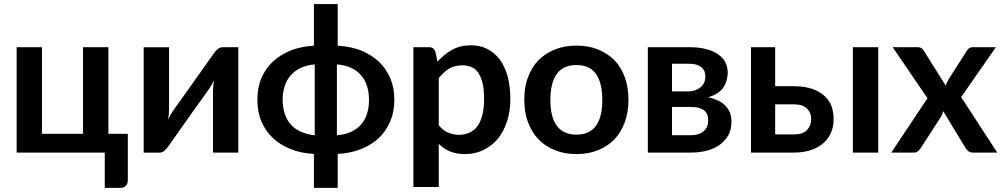

<svg xmlns="http://www.w3.org/2000/svg" viewBox="-20 -743 4879 935"><path d="M507.8 -91.3H602.5V134.8Q602.5 151.9 592.3 162.1Q582.5 171.9 566.9 171.9H490.2V0H61V-513.2H184.6V-91.3H384.3V-513.2H507.8Z M1065.4 -513.2H1140.6V0H1017.1V-299.3Q1017.1 -311.5 1018.6 -325.2Q1019.5 -338.9 1021.5 -352.5Q1013.7 -333 999.5 -312Q999 -311.5 989.7 -298.3Q970.2 -271 966.8 -265.6Q962.9 -260.3 934.1 -220.7Q929.2 -213.9 916.7 -196.3Q904.3 -178.7 897.5 -168.9Q823.2 -63.5 799.3 -29.8Q792.5 -19 781.2 -9.3Q770 0.5 755.4 0.5H679.7V-512.7H803.2V-212.9Q803.2 -205.6 802.2 -188Q800.3 -169.4 798.8 -160.2Q809.1 -183.6 820.8 -200.7L821.8 -202.1Q822.8 -203.6 825.2 -207Q827.6 -210.4 830.1 -213.9Q831.1 -215.3 839.6 -227.1Q848.1 -238.8 853.5 -246.6Q857.4 -252.4 885.7 -292Q892.6 -301.3 904.8 -318.6Q917 -335.9 922.4 -343.3Q990.7 -440.9 1021 -482.4Q1027.3 -492.7 1039.6 -503.4Q1050.8 -513.2 1065.4 -513.2Z M1620.6 -429.2V-84.5Q1694.8 -89.8 1736.3 -134.3Q1776.9 -178.7 1776.9 -256.3Q1776.9 -334 1736.3 -378.9Q1694.3 -424.3 1620.6 -429.2ZM1512.7 -84.5V-429.2Q1476.6 -426.3 1447.3 -413.6Q1419.9 -401.9 1397.9 -378.4Q1377 -356 1367.2 -326.2Q1356.4 -293.9 1356.4 -256.3Q1356.4 -219.7 1367.2 -187.5Q1377.4 -156.7 1397.9 -134.8Q1418.5 -112.8 1447.3 -100.6Q1478 -87.4 1512.7 -84.5ZM1624.5 -723.1V-520.5Q1687.5 -516.6 1737.3 -497.6Q1787.6 -477.1 1824.2 -443.4Q1859.9 -409.7 1880.4 -362.3Q1900.4 -315.9 1900.4 -257.3Q1900.4 -198.2 1880.4 -151.9Q1859.4 -103.5 1824.2 -70.3Q1788.6 -37.1 1737.3 -16.6Q1688 2.9 1624.5 6.8V171.9H1508.8V6.8Q1444.8 2.9 1396.5 -16.6Q1344.7 -37.1 1309.6 -70.3Q1273.9 -103 1252.9 -151.9Q1233.4 -197.3 1233.4 -257.3Q1233.4 -316.9 1252.9 -362.3Q1273.4 -410.2 1309.6 -443.4Q1345.7 -477.1 1396.5 -497.6Q1445.3 -516.6 1508.8 -520.5V-723.1Z M2116.7 -362.8V-132.8Q2137.7 -107.4 2162.6 -97.2Q2188.5 -86.4 2216.3 -86.4Q2242.7 -86.4 2266.6 -97.2Q2289.6 -107.4 2305.2 -128.9Q2320.8 -150.4 2329.1 -183.6Q2337.4 -216.8 2337.4 -260.7Q2337.4 -304.2 2330.6 -336.9Q2323.2 -366.7 2309.6 -387.7Q2296.4 -407.2 2277.3 -416Q2257.3 -424.8 2232.9 -424.8Q2193.8 -424.8 2167.5 -409.2Q2141.6 -393.1 2116.7 -362.8ZM2100.1 -490.7 2110.4 -442.9Q2142.6 -478.5 2181.6 -500.5Q2221.2 -522.5 2275.4 -522.5Q2317.4 -522.5 2352.5 -504.9Q2387.2 -487.3 2412.6 -454.6Q2438.5 -419.9 2451.7 -372.6Q2465.3 -321.8 2465.3 -260.7Q2465.3 -201.2 2449.7 -153.8Q2433.1 -103 2405.8 -68.8Q2377.4 -34.7 2335.9 -13.2Q2294.9 7.3 2244.6 7.3Q2201.7 7.3 2170.9 -5.9Q2142.6 -17.1 2116.7 -42.5V167.5H1993.2V-513.2H2068.8Q2092.8 -513.2 2100.1 -490.7Z M2787.6 -521Q2845.2 -521 2891.6 -502.4Q2939 -482.9 2971.7 -450.2Q3003.9 -417.5 3022.5 -367.2Q3040.5 -318.8 3040.5 -257.3Q3040.5 -195.8 3022.5 -147.5Q3003.9 -97.7 2971.7 -64Q2939.5 -30.8 2891.6 -11.2Q2845.2 7.3 2787.6 7.3Q2729.5 7.3 2683.1 -11.2Q2635.3 -30.3 2603 -64Q2569.8 -98.1 2551.3 -147.5Q2533.2 -193.8 2533.2 -257.3Q2533.2 -320.8 2551.3 -367.2Q2569.8 -417 2603 -450.2Q2635.7 -483.4 2683.1 -502.4Q2729.5 -521 2787.6 -521ZM2787.6 -87.4Q2851.1 -87.4 2882.3 -130.4Q2913.1 -172.9 2913.1 -256.3Q2913.1 -339.8 2882.3 -382.8Q2851.6 -426.3 2787.6 -426.3Q2722.2 -426.3 2691.4 -382.8Q2660.2 -339.4 2660.2 -256.3Q2660.2 -172.9 2691.4 -130.9Q2722.2 -87.4 2787.6 -87.4Z M3252.4 -84.5H3344.2Q3382.8 -84.5 3406.2 -103.5Q3428.7 -122.6 3428.7 -155.3Q3428.7 -170.4 3425.3 -182.1Q3421.4 -193.8 3411.6 -203.1Q3402.3 -211.4 3386.2 -216.8Q3368.7 -222.2 3344.7 -222.2H3252.4ZM3333 -432.6H3252.4V-297.9H3333Q3349.6 -297.9 3366.2 -303.7Q3381.3 -309.1 3392.1 -318.4Q3403.3 -328.1 3409.2 -341.3Q3415 -353.5 3415 -370.6Q3415 -381.8 3411.1 -393.6Q3407.2 -404.8 3397.9 -413.6Q3386.2 -423.3 3372.6 -427.7Q3357.4 -432.6 3333 -432.6ZM3134.8 -513.2H3336.9Q3384.8 -513.2 3420.9 -503.4Q3455.6 -494.1 3478.5 -477.5Q3502 -460.9 3512.7 -438.5Q3523.9 -414.6 3523.9 -389.2Q3523.9 -376 3519.5 -355Q3515.1 -337.4 3504.9 -320.3Q3494.1 -303.7 3475.1 -290.5Q3454.6 -276.4 3428.2 -269.5Q3451.2 -265.1 3474.6 -254.4Q3494.1 -245.6 3510.7 -230Q3526.4 -214.4 3534.2 -195.3Q3542 -175.3 3542 -150.9Q3542 -111.3 3526.4 -83.5Q3509.8 -55.7 3482.9 -36.6Q3455.1 -17.6 3419.9 -8.8Q3384.3 0 3344.7 0H3134.8Z M3754.9 -88.4H3846.7Q3888.7 -88.4 3909.7 -109.4Q3930.2 -130.9 3930.2 -163.6Q3930.2 -177.7 3925.8 -190.4Q3920.4 -203.6 3910.6 -213.4Q3899.9 -224.1 3884.8 -229.5Q3867.7 -234.9 3846.2 -234.9H3754.9ZM3754.9 -323.2H3845.7Q3897.5 -323.2 3936 -310.1Q3971.2 -297.9 3996.1 -274.9Q4019.5 -252.9 4029.8 -224.6Q4039.6 -194.3 4039.6 -164.1Q4039.6 -127.4 4027.3 -98.1Q4015.1 -68.4 3989.7 -45.9Q3965.3 -24.4 3929.2 -12.2Q3891.6 0 3847.2 0H3637.2V-513.2H3754.9ZM4133.3 -513.2H4256.8V0H4133.3Z M4660.6 -270 4836.4 0H4717.3Q4704.1 0 4695.8 -6.8Q4686.5 -14.2 4681.6 -22.9L4573.2 -201.7Q4570.8 -193.4 4567.9 -185.5Q4563 -175.8 4560.5 -171.4L4464.4 -22.9Q4458.5 -13.7 4450.7 -7.3Q4442.4 0 4430.7 0H4320.3L4496.6 -264.6L4327.1 -513.2H4446.3Q4459.5 -513.2 4466.3 -509.3Q4472.7 -505.9 4478 -497.1L4585.4 -326.2Q4588.9 -337.9 4601.1 -359.4L4687.5 -494.6Q4698.2 -513.2 4715.8 -513.2H4829.6Z"/></svg>

Font: Lato-SemiBold
Style: Bold
Weight: 500
Designer: Lukasz Dziedzic with Adam Twardoch and Botio Nikoltchev
Foundry: tyPoland Lukasz Dziedzic
Version: ""